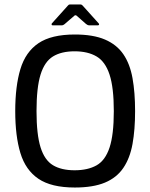

<svg xmlns="http://www.w3.org/2000/svg" viewBox="-20 -830 671 857"><path d="M48 -334Q48 -445 71 -521.5Q94 -598 151.5 -637Q209 -676 314 -676Q396 -676 448.5 -653.5Q501 -631 530.5 -588Q560 -545 571.5 -481Q583 -417 583 -334Q583 -251 571.5 -187.5Q560 -124 530.5 -80.5Q501 -37 448.5 -15Q396 7 314 7Q209 7 151.5 -32Q94 -71 71 -147Q48 -223 48 -334ZM143 -334Q143 -230 161 -172.5Q179 -115 216.5 -92.5Q254 -70 313 -70Q372 -70 411 -92Q450 -114 469 -171.5Q488 -229 488 -334Q488 -439 469 -497Q450 -555 411 -578Q372 -601 313 -601Q254 -601 216.5 -578Q179 -555 161 -497Q143 -439 143 -334ZM215 -717Q211 -717 210.5 -719.5Q210 -722 211 -725L283 -805Q287 -810 291 -810H340Q345 -810 349 -805L421 -725Q423 -722 422 -719.5Q421 -717 417 -717H378Q374 -717 371 -718.5Q368 -720 364 -723L322 -760Q317 -764 312 -760L268 -722Q265 -720 262.5 -718.5Q260 -717 256 -717Z"/></svg>

Font: Glory Medium
Style: Regular
Weight: 500
Designer: Robert Leuschke
Foundry: Robert Leuschke
Version: Version 1.011